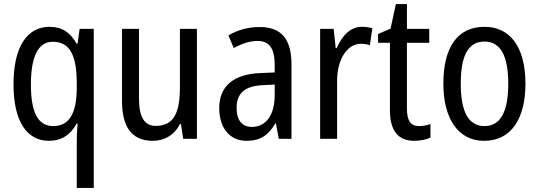

<svg xmlns="http://www.w3.org/2000/svg" viewBox="-20 -678 2633 938"><path d="M355 16V240H438V-537H369L359 -465H354C324 -519 283 -547 222 -547C114 -547 46 -452 46 -266C46 -84 112 10 219 10C281 10 325 -20 354 -74H359C356 -39 355 -7 355 16ZM240 -62C166 -62 131 -128 131 -265C131 -399 165 -474 238 -474C321 -474 355 -409 355 -269V-246C354 -123 318 -62 240 -62Z M942 -537H859V-253C859 -126 829 -63 741 -63C685 -63 659 -106 659 -199V-537H576V-186C576 -62 620 10 727 10C783 10 832 -18 859 -72H864L875 0H942Z M1249 -546C1192 -546 1139 -531 1096 -505L1122 -443C1162 -465 1200 -478 1238 -478C1295 -478 1322 -443 1322 -359V-324L1252 -321C1120 -316 1051 -256 1051 -150C1051 -58 1098 10 1185 10C1252 10 1292 -18 1325 -75H1328L1342 0H1404V-363C1404 -483 1358 -546 1249 -546ZM1265 -262 1322 -265V-213C1322 -113 1277 -58 1211 -58C1165 -58 1136 -87 1136 -151C1136 -220 1173 -258 1265 -262Z M1748 -547C1692 -547 1651 -504 1625 -443H1620L1610 -537H1544V0H1627V-282C1626 -388 1677 -464 1742 -464C1758 -464 1774 -462 1787 -457L1799 -540C1782 -545 1764 -547 1748 -547Z M2027 -62C1985 -62 1968 -90 1968 -148V-469H2077V-537H1968V-658H1914L1888 -538L1827 -512V-469H1885V-140C1885 -34 1929 10 2004 10C2034 10 2063 4 2083 -6V-72C2067 -66 2046 -62 2027 -62Z M2547 -269C2547 -450 2471 -547 2347 -547C2214 -547 2146 -446 2146 -269C2146 -98 2219 10 2345 10C2478 10 2547 -99 2547 -269ZM2231 -269C2231 -404 2266 -475 2347 -475C2426 -475 2463 -404 2463 -269C2463 -134 2426 -62 2347 -62C2267 -62 2231 -135 2231 -269Z"/></svg>

Font: Noto Sans Bengali Condensed
Style: Regular
Weight: 400
Width: 3
Designer: Jelle Bosma - Monotype Design Team
Foundry: Monotype Imaging Inc.
Version: Version 2.003